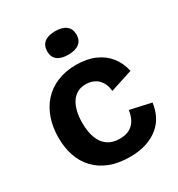

<svg xmlns="http://www.w3.org/2000/svg" viewBox="-179 -862 924 994"><g transform="rotate(-30 283.0 -365.0)"><path d="M309 14Q241 14 190 -6Q139 -26 105 -62Q71 -98 54 -147.5Q37 -197 37 -256Q37 -318 54.5 -369.5Q72 -421 106 -459Q140 -497 190 -518Q240 -539 304 -539Q368 -539 415.5 -518Q463 -497 492.5 -459.5Q522 -422 533 -371L400 -328Q397 -359 383.5 -381.5Q370 -404 347.5 -415.5Q325 -427 297 -427Q268 -427 247 -415.5Q226 -404 211.5 -382.5Q197 -361 189.5 -330.5Q182 -300 182 -262Q182 -208 196.5 -170.5Q211 -133 239.5 -113.5Q268 -94 310 -94Q350 -94 374 -109.5Q398 -125 409.5 -149.5Q421 -174 424 -200L550 -172Q545 -133 528.5 -99Q512 -65 482 -40Q452 -15 409.5 -0.5Q367 14 309 14ZM297 -604Q255 -604 232.5 -621.5Q210 -639 210 -673Q210 -708 232.5 -726Q255 -744 297 -744Q340 -744 362.5 -726Q385 -708 385 -673Q385 -640 362.5 -622Q340 -604 297 -604Z"/></g></svg>

Font: Bricolage Grotesque 96pt ExtraBold
Style: Bold
Weight: 700
Version: Version 1.001;gftools[0.9.33.dev8+g029e19f]